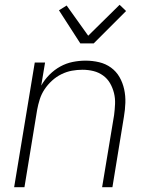

<svg xmlns="http://www.w3.org/2000/svg" viewBox="-20 -781 640 801"><path d="M39 0 125 -520H168L152 -424Q166 -449 186.5 -469.5Q207 -490 231.5 -503.5Q256 -517 283 -522.5Q310 -528 337 -528Q366 -528 393.5 -521.5Q421 -515 443 -499Q465 -483 478.5 -459.5Q492 -436 498 -408.5Q504 -381 503 -352Q502 -323 497 -294L449 0H406L456 -301Q459 -324 460 -347.5Q461 -371 455.5 -393Q450 -415 439 -434Q428 -453 410 -466Q392 -479 370 -484.5Q348 -490 324 -490Q302 -490 280 -486Q258 -482 236.5 -471.5Q215 -461 197 -444.5Q179 -428 166 -408.5Q153 -389 146 -367Q139 -345 135 -323L82 0ZM315 -600 226 -738 258 -758 348 -632 479 -761 506 -735 371 -600Z"/></svg>

Font: Iosevka Extralight Extended
Style: Italic
Weight: 200
Width: 7
Italic angle: -9°
Monospace: yes
Designer: Belleve Invis
Foundry: Belleve Invis
Version: Version 32.5.0; ttfautohint (v1.8.4)